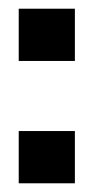

<svg xmlns="http://www.w3.org/2000/svg" viewBox="-20 -421 215 441"><path d="M23 0V-120H152V0ZM23 -281V-401H152V-281Z"/></svg>

Font: Rokkitt ExtraBold
Style: Regular
Weight: 800
Version: Version 3.103